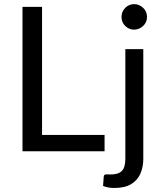

<svg xmlns="http://www.w3.org/2000/svg" viewBox="-20 -750 806 952"><path d="M498.5 0H91.5V-716H188.5V-81H498.5ZM547.5 182Q514.5 182 491 172L494.5 124.5Q495.5 118.5 499 116.5Q502.5 114.5 510 114.5L529.5 115Q567 115 584.2 97.5Q601.5 80 601.5 38V-506.5H690.5V38Q690.5 77.5 676.5 110.2Q662.5 143 631 162.5Q599.5 182 547.5 182ZM645 -603Q619.5 -603 601 -621.2Q582.5 -639.5 582.5 -666Q582.5 -692.5 601 -711Q619.5 -729.5 645 -729.5Q670 -729.5 689.5 -711.2Q709 -693 709 -666Q709 -639.5 689.5 -621.2Q670 -603 645 -603Z"/></svg>

Font: Verano Sans
Style: Regular
Weight: 400
Designer: Lukasz Dziedzic with Adam Twardoch and Botio Nikoltchev
Foundry: tyPoland Lukasz Dziedzic
Version: Version 3.001;December 28, 2019;FontCreator 12.0.0.2547 64-b